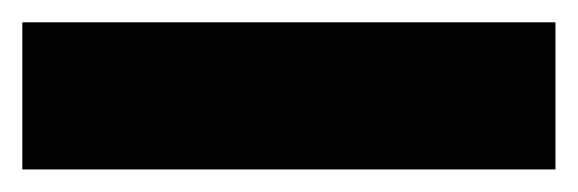

<svg xmlns="http://www.w3.org/2000/svg" viewBox="-21 -20 518 172"><path d="M476.6 131.8H-1V0H476.6Z"/></svg>

Font: Pretendard JP Black
Style: Regular
Weight: 900
Designer: Base glyphs from Inter by Rasmus Andersson; Hangeul glyphs from Noto Sans CJK(Source Han Sans) by Jang Soo-young and Kan
Foundry: Kil Hyung-jin
Version: Version 1.309